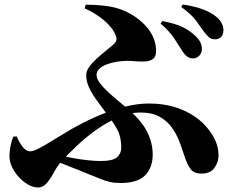

<svg xmlns="http://www.w3.org/2000/svg" viewBox="-20 -790 1040 855"><path d="M836 -530Q823 -531 812.5 -539Q802 -547 791 -564Q778 -585 756.5 -618Q735 -651 695 -685L703 -696Q759 -686 794 -669Q829 -652 854 -626Q868 -612 873.5 -598.5Q879 -585 879 -571Q879 -554 867 -541.5Q855 -529 836 -530ZM517 25Q490 25 468.5 20Q447 15 424.5 5.5Q402 -4 371 -16Q338 -30 298.5 -45Q259 -60 218 -77L231 -103Q258 -95 294 -88Q330 -81 366 -77Q402 -73 427 -73Q483 -73 501.5 -90Q520 -107 520 -132Q520 -179 503.5 -210.5Q487 -242 462 -274Q432 -314 410 -344.5Q388 -375 376 -401.5Q364 -428 364 -456Q364 -473 376.5 -491Q389 -509 408.5 -527Q428 -545 448 -561Q468 -577 483 -590Q497 -602 498.5 -612Q500 -622 495 -633Q481 -668 442.5 -700Q404 -732 357 -753L362 -769Q407 -769 452 -763.5Q497 -758 533 -742Q595 -715 635 -667.5Q675 -620 675 -563Q675 -538 662 -528Q649 -518 628.5 -516.5Q608 -515 585.5 -517Q563 -519 545 -519Q526 -519 503 -515.5Q480 -512 458.5 -504.5Q437 -497 423.5 -485Q410 -473 410 -456Q410 -440 424 -421Q438 -402 460 -381.5Q482 -361 507.5 -340Q533 -319 556 -299Q612 -250 636 -201.5Q660 -153 660 -102Q660 -44 626.5 -9.5Q593 25 517 25ZM149 45Q122 45 92.5 24Q63 3 42.5 -29.5Q22 -62 22 -95Q22 -116 27 -140.5Q32 -165 40 -182H55Q68 -150 83.5 -133Q99 -116 114 -116Q123 -116 137 -121.5Q151 -127 179.5 -143.5Q208 -160 258 -191Q301 -218 349 -242.5Q397 -267 447 -286.5Q497 -306 547 -317.5Q597 -329 643 -329Q708 -329 759 -313Q810 -297 848 -270.5Q886 -244 909 -213Q933 -182 943 -154.5Q953 -127 953 -96Q953 -68 935 -42.5Q917 -17 877 -17Q844 -17 829 -36.5Q814 -56 800 -99Q791 -128 778.5 -160.5Q766 -193 745 -222.5Q724 -252 690 -270.5Q656 -289 604 -289Q558 -289 508.5 -268Q459 -247 412 -214Q365 -181 323.5 -142Q282 -103 250 -67Q235 -50 220.5 -23Q206 4 189 24.5Q172 45 149 45ZM937 -615Q921 -615 910.5 -624Q900 -633 886 -652Q874 -669 854 -697Q834 -725 787 -759L794 -770Q847 -762 883 -748.5Q919 -735 941 -717Q975 -690 975 -655Q975 -637 965 -626Q955 -615 937 -615Z"/></svg>

Font: Noto Serif JP ExtraLight Black
Style: Regular
Weight: 900
Version: Version 2.003-H1;hotconv 1.1.1;makeotfexe 2.6.0